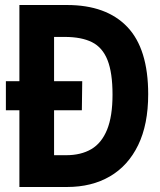

<svg xmlns="http://www.w3.org/2000/svg" viewBox="-20 -747 640 767"><path d="M57.5 0V-306.5H3.5V-422.5H57.5V-727H247.5Q405 -727 488.5 -639.5Q572 -552 572 -370.5Q572 -250 532 -167.5Q492 -85 419.2 -42.5Q346.5 0 247.5 0ZM196 -599.5V-422.5H308.5L307 -306.5H196V-127H244.5Q303.5 -127 344.8 -151.2Q386 -175.5 407.8 -229Q429.5 -282.5 429.5 -369Q429.5 -456.5 409.5 -507Q389.5 -557.5 347.5 -578.5Q305.5 -599.5 238.5 -599.5Z"/></svg>

Font: Spline Sans Mono SemiBold
Style: Regular
Weight: 600
Monospace: yes
Version: Version 1.004